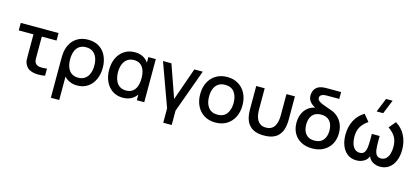

<svg xmlns="http://www.w3.org/2000/svg" viewBox="-75 -1438 5067 2322"><g transform="rotate(15 2459.0 -277.5)"><path d="M337.5 4.5Q307 -1 279 -15.2Q251 -29.5 230.5 -63.5Q211.5 -96 210.5 -130.2Q209.5 -164.5 209.5 -212.5V-446H25V-540H498.5V-446H314V-217.5Q314 -184 314.5 -161Q315 -138 325 -120.5Q335.5 -103 351.5 -94.8Q367.5 -86.5 386 -84.5Q398.5 -83.5 411.5 -83.5Q420.5 -83.5 437 -84.2Q453.5 -85 474.5 -88.5V0Q455.5 5 433.8 6.8Q412 8.5 394 8.5Q387 8.5 371.5 8Q356 7.5 337.5 4.5Z M611 240V-233.5Q611 -260.5 611.8 -285.5Q612.5 -310.5 616 -332.5Q625.5 -398 658 -448.2Q690.5 -498.5 743.8 -526.8Q797 -555 868.5 -555Q951 -555 1008 -518Q1065 -481 1094.5 -416.8Q1124 -352.5 1124 -271.5Q1124 -189.5 1094.2 -124.8Q1064.5 -60 1009.5 -22.5Q954.5 15 879 15Q826.5 15 784.2 -3.8Q742 -22.5 716 -53.5V240ZM866 -79.5Q916.5 -79.5 950.5 -104Q984.5 -128.5 1001.5 -171.8Q1018.5 -215 1018.5 -271Q1018.5 -327.5 1001.5 -370Q984.5 -412.5 950.8 -436.5Q917 -460.5 866 -460.5Q814 -460.5 780.8 -436.5Q747.5 -412.5 731.5 -369.8Q715.5 -327 715.5 -270.5Q715.5 -213.5 732 -170.5Q748.5 -127.5 782 -103.5Q815.5 -79.5 866 -79.5Z M1450.5 15Q1374 15 1318.8 -22.5Q1263.5 -60 1233.8 -124.5Q1204 -189 1204 -270Q1204 -351.5 1234 -416Q1264 -480.5 1320 -517.8Q1376 -555 1453.5 -555Q1519.5 -555 1567.5 -524.5Q1601 -503 1623 -470V-540H1716V0H1623V-71.5Q1600.5 -38 1566 -16Q1516.5 15 1450.5 15ZM1465 -79.5Q1515 -79.5 1547.2 -104Q1579.5 -128.5 1594.5 -171.5Q1609.5 -214.5 1609.5 -270.5Q1609.5 -326.5 1594.2 -369.5Q1579 -412.5 1547.2 -436.5Q1515.5 -460.5 1466.5 -460.5Q1417.5 -460.5 1383.8 -436.8Q1350 -413 1332.5 -370Q1315 -327 1315 -269.5Q1315 -217 1331 -173.8Q1347 -130.5 1380.2 -105Q1413.5 -79.5 1465 -79.5Z M2002 180V0L1806 -540H1911.5L2055 -131L2198.5 -540H2304L2108 0V180Z M2608.5 15Q2527.5 15 2468 -21.5Q2408.5 -58 2376.2 -122.2Q2344 -186.5 2344 -270.5Q2344 -355 2377 -419.2Q2410 -483.5 2469.5 -519.2Q2529 -555 2608.5 -555Q2689.5 -555 2749 -518.5Q2808.5 -482 2841 -418Q2873.5 -354 2873.5 -270.5Q2873.5 -186 2840.8 -121.8Q2808 -57.5 2748.5 -21.2Q2689 15 2608.5 15ZM2608.5 -83.5Q2686 -83.5 2724.2 -135.8Q2762.5 -188 2762.5 -270.5Q2762.5 -355 2723.8 -405.8Q2685 -456.5 2608.5 -456.5Q2556 -456.5 2522 -432.8Q2488 -409 2471.5 -367.2Q2455 -325.5 2455 -270.5Q2455 -185.5 2494 -134.5Q2533 -83.5 2608.5 -83.5Z M2973.5 -246.5V-540H3079.5V-274.5Q3079.5 -243 3084.8 -209.8Q3090 -176.5 3104.8 -148Q3119.5 -119.5 3146.2 -102Q3173 -84.5 3216 -84.5Q3259 -84.5 3285.8 -102Q3312.5 -119.5 3327 -148Q3341.5 -176.5 3346.8 -209.8Q3352 -243 3352 -274.5V-540H3458V-246.5Q3458 -213 3453 -176.5Q3448 -140 3434 -106Q3420 -72 3393.2 -44.8Q3366.5 -17.5 3323.2 -1.5Q3280 14.5 3216 14.5Q3152 14.5 3108.8 -1.5Q3065.5 -17.5 3038.5 -44.8Q3011.5 -72 2997.5 -106Q2983.5 -140 2978.5 -176.5Q2973.5 -213 2973.5 -246.5Z M3820.5 14.5Q3740.5 14.5 3681.5 -17Q3622.5 -48.5 3590.2 -105.5Q3558 -162.5 3558 -238.5Q3558 -313 3589.5 -370.2Q3621 -427.5 3680.5 -456Q3703.5 -467 3730.5 -472Q3729.5 -472.5 3728 -473Q3688 -492.5 3662.2 -523.8Q3636.5 -555 3636.5 -603Q3636.5 -629.5 3647 -656.8Q3657.5 -684 3682.5 -704.5Q3707.5 -725 3751 -731.5Q3765 -734 3779 -734.5Q3793 -735 3813.5 -735H3984V-649H3837Q3821 -649 3808 -648.2Q3795 -647.5 3784 -644.5Q3765.5 -639.5 3753.2 -628.5Q3741 -617.5 3741 -598.5Q3741 -578 3757 -563.2Q3773 -548.5 3800.2 -536.8Q3827.5 -525 3862.5 -513.5Q3887.5 -505 3914.5 -495Q3940.5 -487 3963 -474.5Q4022.5 -441 4055 -382.2Q4087.5 -323.5 4087.5 -247Q4087.5 -170 4054.8 -111Q4022 -52 3962 -18.8Q3902 14.5 3820.5 14.5ZM3823 -84Q3895.5 -84 3932 -128.8Q3968.5 -173.5 3968.5 -247.5Q3968.5 -322.5 3931.5 -366Q3894.5 -409.5 3823 -409.5Q3750.5 -409.5 3714 -365.5Q3677.5 -321.5 3677.5 -247Q3677.5 -170.5 3715 -127.2Q3752.5 -84 3823 -84Z M4541.5 -620H4459.5L4530.5 -795H4612.5ZM4376.5 15.5Q4307.5 15.5 4261 -20.2Q4214.5 -56 4191 -116.5Q4167.5 -177 4167.5 -251Q4167.5 -350 4207.8 -429Q4248 -508 4327 -555L4397 -470.5Q4334.5 -427 4306.5 -377.2Q4278.5 -327.5 4278.5 -255.5Q4278.5 -207 4291 -168Q4303.5 -129 4328.2 -106.5Q4353 -84 4389.5 -84Q4429 -84 4446.8 -109Q4464.5 -134 4469.2 -175.8Q4474 -217.5 4474 -268.5V-342.5H4571.5V-268.5Q4571.5 -217 4576.2 -175.2Q4581 -133.5 4599 -108.8Q4617 -84 4656 -84Q4693.5 -84 4718.2 -107.2Q4743 -130.5 4755 -169.5Q4767 -208.5 4767 -255.5Q4767 -330 4738.8 -379.2Q4710.5 -428.5 4649 -470.5L4719 -555Q4799 -507 4838.5 -427.5Q4878 -348 4878 -250.5Q4878 -175 4854 -115Q4830 -55 4783.5 -19.8Q4737 15.5 4669.5 15.5Q4617.5 15.5 4574 -11.5Q4540.5 -32 4523 -75Q4505.5 -32 4472 -11.5Q4428.5 15.5 4376.5 15.5Z"/></g></svg>

Font: Cns Manrope SemBd
Style: Regular
Weight: 600
Designer: Mikhail Sharanda
Foundry: Mikhail Sharanda
Version: Version 4.504